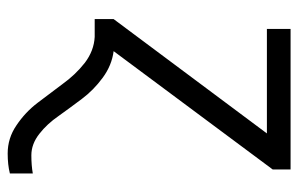

<svg xmlns="http://www.w3.org/2000/svg" viewBox="-162 -403 799 515"><g transform="rotate(90 237.5 -145.5)"><path d="M31.2 0Q31.2 -12.7 31.2 -50.8Q107.4 -153.3 337.9 -461.9Q267.6 -461.9 57.6 -461.9Q57.6 -477.5 57.6 -525.4Q152.3 -525.4 434.6 -525.4Q434.6 -513.7 434.6 -477.5Q355.5 -371.1 117.2 -50.8Q155.3 -45.9 188.5 -21.5Q221.7 2.9 245.1 34.2Q268.6 65.4 291 96.7Q312.5 127.9 338.9 148.4Q366.2 169.9 396.5 169.9Q423.8 169.9 445.3 166Q445.3 186.5 445.3 227.5Q421.9 233.4 391.6 233.4Q350.6 233.4 316.4 210Q281.2 186.5 255.9 153.3Q230.5 120.1 205.1 85.9Q180.7 51.8 148.4 26.4Q116.2 2 79.1 0Q63.5 0 31.2 0Z"/></g></svg>

Font: Gothic A1
Style: Regular
Weight: 400
Designer: HanYang I&C Co.,Ltd.
Version: Version 2.50